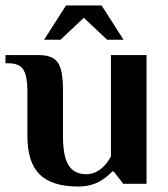

<svg xmlns="http://www.w3.org/2000/svg" viewBox="-30 -671 615 701"><path d="M70 -174V-340Q70 -391 56 -415.5Q42 -440 0 -440H-10V-470H110Q146 -470 165 -458Q184 -446 192 -418.5Q200 -391 200 -340V-173Q200 -98 221 -66.5Q242 -35 285 -35Q322 -35 352 -67Q363 -78 375 -100V-470H505V0H420L385 -45H380Q366 -30 347 -17Q309 10 255 10Q160 10 115 -34Q70 -78 70 -174ZM131 -526 211 -651H341L421 -526H361L276 -606L191 -526Z"/></svg>

Font: Philosopher
Style: Bold
Weight: 700
Designer: Jovanny Lemonad
Foundry: Jovanny Lemonad
Version: Version 2.000